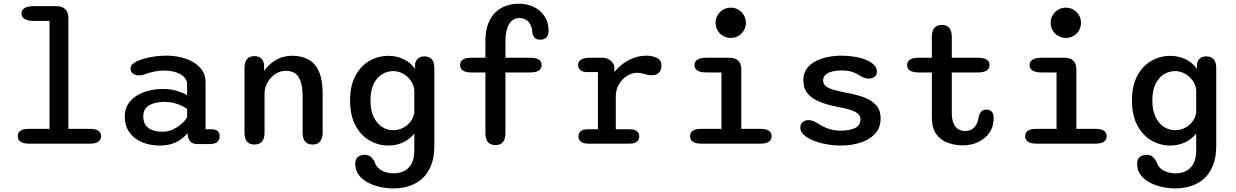

<svg xmlns="http://www.w3.org/2000/svg" viewBox="-20 -796 6849 1064"><path d="M139.5 0Q109 0 93.8 -10.8Q78.5 -21.5 78.5 -41Q78.5 -61 93.8 -71.5Q109 -82 139.5 -82H254.5V-680H165.5Q133 -680 116 -690.8Q99 -701.5 99 -721Q99 -740.5 116 -751.2Q133 -762 165.5 -762H292Q324.5 -762 341.8 -745Q359 -728 359 -695.5V-82H479Q510 -82 525 -71.5Q540 -61 540 -41Q540 -21.5 525 -10.8Q510 0 479 0Z M1078.5 2.5Q1048.5 2.5 1036.5 -9.8Q1024.5 -22 1021 -43.5L1018.5 -59.5Q1011 -46.5 991 -30Q971 -13.5 939.8 -1.5Q908.5 10.5 866 10.5Q810.5 10.5 766.5 -8.2Q722.5 -27 697 -62.8Q671.5 -98.5 671.5 -149Q671.5 -199 700 -233.2Q728.5 -267.5 776.8 -285.2Q825 -303 884.5 -303Q916.5 -303 943.5 -296.8Q970.5 -290.5 989.8 -282.2Q1009 -274 1017 -268.5V-328Q1017 -347 1006.2 -361.5Q995.5 -376 977.8 -385.8Q960 -395.5 937.8 -400.2Q915.5 -405 892.5 -405Q861 -405 831.8 -398.8Q802.5 -392.5 781 -384Q772.5 -380.5 764.5 -379.5Q756.5 -378.5 750.5 -378.5Q730.5 -378.5 717 -388Q703.5 -397.5 703.5 -416Q703.5 -432.5 716 -442.2Q728.5 -452 745.5 -459.5Q771.5 -471 813 -479.2Q854.5 -487.5 904.5 -487.5Q945 -487.5 983.2 -478.2Q1021.5 -469 1052.2 -450.8Q1083 -432.5 1101 -405.2Q1119 -378 1119 -342V-79.5H1154Q1175.5 -79.5 1186.5 -69.2Q1197.5 -59 1197.5 -40Q1197.5 -21.5 1184.5 -9.5Q1171.5 2.5 1137.5 2.5ZM1017 -191Q1008.5 -199.5 989.2 -209Q970 -218.5 944.8 -225Q919.5 -231.5 893 -231.5Q841 -231.5 807.5 -213Q774 -194.5 774 -151.5Q774 -121 787.5 -102Q801 -83 825.5 -74.5Q850 -66 882.5 -66Q913.5 -66 941.2 -80Q969 -94 989.2 -112.8Q1009.5 -131.5 1017 -146.5Z M1713 5Q1657 5 1657 -62V-261.5Q1657 -333 1635.2 -368.2Q1613.5 -403.5 1563.5 -403.5Q1540 -403.5 1518.8 -393Q1497.5 -382.5 1481.2 -364.8Q1465 -347 1455.5 -324.2Q1446 -301.5 1446 -277.5V-62Q1446 5 1390 5Q1335 5 1335 -62V-418.5Q1335 -485 1390 -485Q1435.5 -485 1443.5 -439V-403Q1468 -439 1508 -463Q1548 -487 1599.5 -487Q1651.5 -487 1689.5 -466Q1727.5 -445 1747.8 -398.8Q1768 -352.5 1768 -277.5V-62Q1768 -29.5 1753.8 -12.2Q1739.5 5 1713 5Z M2160 248Q2120 248 2082.2 239Q2044.5 230 2014.2 213Q1984 196 1966.2 170.5Q1948.5 145 1948.5 111.5Q1948.5 86.5 1963 74.2Q1977.5 62 2001 62Q2023.5 62 2035.5 73.8Q2047.5 85.5 2055 98.5Q2065 132.5 2093.8 148.5Q2122.5 164.5 2163 164.5Q2193 164.5 2218.8 152.2Q2244.5 140 2260.2 112Q2276 84 2276 37V-56Q2252 -25.5 2214.5 -7.5Q2177 10.5 2132 10.5Q2076.5 10.5 2028 -17.5Q1979.5 -45.5 1949.8 -101.2Q1920 -157 1920 -239Q1920 -321.5 1949.8 -376.5Q1979.5 -431.5 2028 -459Q2076.5 -486.5 2132 -486.5Q2179.5 -486.5 2218 -467.2Q2256.5 -448 2280 -414L2280.5 -445Q2291.5 -483.5 2331.5 -483.5Q2387 -483.5 2387 -418V11.5Q2387 77.5 2368 123Q2349 168.5 2317 196Q2285 223.5 2244.2 235.8Q2203.5 248 2160 248ZM2159.5 -74.5Q2187.5 -74.5 2213 -87.2Q2238.5 -100 2255.5 -122.8Q2272.5 -145.5 2276 -174V-295.5Q2273.5 -325 2256.5 -349Q2239.5 -373 2213.8 -387.5Q2188 -402 2159.5 -402Q2125.5 -402 2096.8 -384.2Q2068 -366.5 2050.5 -330.5Q2033 -294.5 2033 -239Q2033 -185 2050.5 -148.2Q2068 -111.5 2096.8 -93Q2125.5 -74.5 2159.5 -74.5Z M2592 -394.5Q2530 -394.5 2530 -435.5Q2530 -476 2592 -476H2670V-569Q2670 -626.5 2685.8 -666Q2701.5 -705.5 2728 -729.8Q2754.5 -754 2787.8 -764.8Q2821 -775.5 2855 -775.5Q2903 -775.5 2940.2 -756.5Q2977.5 -737.5 2998.8 -704Q3020 -670.5 3020 -626Q3020 -602.5 3008.5 -589.2Q2997 -576 2974.5 -576Q2950 -576 2941 -588.8Q2932 -601.5 2930.5 -615Q2928.5 -653.5 2909 -674.8Q2889.5 -696 2857.5 -696Q2836 -696 2818.8 -682.8Q2801.5 -669.5 2791.2 -640.2Q2781 -611 2781 -562V-476H2919.5Q2950.5 -476 2966 -465.5Q2981.5 -455 2981.5 -435.5Q2981.5 -415.5 2966 -405Q2950.5 -394.5 2919.5 -394.5H2781V-58.5Q2781 8 2726 8Q2670 8 2670 -58.5V-394.5Z M3392.5 -79.5H3470Q3497.5 -79.5 3510 -68.5Q3522.5 -57.5 3522.5 -40Q3522.5 -22.5 3509.8 -11.2Q3497 0 3470 0H3240.5Q3211.5 0 3198.5 -11.2Q3185.5 -22.5 3185.5 -40Q3185.5 -57.5 3197.8 -68.5Q3210 -79.5 3234 -79.5H3293.5V-396.5H3234.5Q3209.5 -396.5 3196.5 -407.5Q3183.5 -418.5 3183.5 -436.5Q3183.5 -455.5 3200.5 -465.8Q3217.5 -476 3250 -476H3316.5Q3340 -476 3357.5 -464.8Q3375 -453.5 3383.5 -433L3385.5 -397Q3416.5 -437.5 3463.8 -462.5Q3511 -487.5 3561 -487.5Q3594 -487.5 3619.8 -475.5Q3645.5 -463.5 3645.5 -433.5Q3645.5 -407 3631.2 -393Q3617 -379 3593 -379Q3579.5 -379 3569.5 -381.2Q3559.5 -383.5 3549.5 -386.5Q3540.5 -389.5 3530.8 -391Q3521 -392.5 3511.5 -392.5Q3481.5 -392.5 3454.2 -375.2Q3427 -358 3409.8 -328.5Q3392.5 -299 3392.5 -261.5Z M3865 -82H3978V-394.5H3894.5Q3862 -394.5 3845.2 -405Q3828.5 -415.5 3828.5 -435.5Q3828.5 -455 3845.2 -465.5Q3862 -476 3894.5 -476H4021.5Q4088 -476 4088 -409.5V-82H4194.5Q4225.5 -82 4240.8 -71.5Q4256 -61 4256 -41Q4256 -21.5 4240.8 -10.8Q4225.5 0 4194.5 0H3865Q3834.5 0 3819.2 -10.8Q3804 -21.5 3804 -41Q3804 -61 3819.2 -71.5Q3834.5 -82 3865 -82ZM3945.5 -670Q3945.5 -693 3956.8 -712Q3968 -731 3987.2 -742.2Q4006.5 -753.5 4029.5 -753.5Q4053 -753.5 4072 -742.2Q4091 -731 4102.2 -712Q4113.5 -693 4113.5 -670Q4113.5 -646.5 4102.2 -627.2Q4091 -608 4072 -597Q4053 -586 4029.5 -586Q4006.5 -586 3987.2 -597Q3968 -608 3956.8 -627.2Q3945.5 -646.5 3945.5 -670Z M4640.5 10.5Q4598.5 10.5 4558 3Q4517.5 -4.5 4485.2 -18Q4453 -31.5 4434 -49.5Q4415 -67.5 4415 -88.5Q4415 -108.5 4428 -119.5Q4441 -130.5 4461.5 -130.5Q4472 -130.5 4483 -126.5Q4494 -122.5 4508 -114.5Q4523.5 -104.5 4542 -94.8Q4560.5 -85 4584.5 -78.5Q4608.5 -72 4640.5 -72Q4689.5 -72 4719 -86.8Q4748.5 -101.5 4748.5 -135.5Q4748.5 -155.5 4732.2 -168Q4716 -180.5 4687.2 -188.8Q4658.5 -197 4621 -204Q4567.5 -214 4524.5 -230.8Q4481.5 -247.5 4456.8 -276.5Q4432 -305.5 4432 -352Q4432 -389 4450.2 -414.8Q4468.5 -440.5 4499 -456.5Q4529.5 -472.5 4567 -480Q4604.5 -487.5 4642.5 -487.5Q4679.5 -487.5 4714.8 -481.8Q4750 -476 4778 -464.8Q4806 -453.5 4822.8 -437Q4839.5 -420.5 4839.5 -399.5Q4839.5 -380.5 4826.8 -370.5Q4814 -360.5 4794.5 -360.5Q4782.5 -360.5 4772.5 -363.8Q4762.5 -367 4751 -373.5Q4736.5 -383.5 4711 -394.5Q4685.5 -405.5 4644 -405.5Q4627.5 -405.5 4609.8 -403.2Q4592 -401 4576.2 -394.8Q4560.5 -388.5 4551 -377.5Q4541.5 -366.5 4541.5 -349.5Q4541.5 -330 4557.2 -318Q4573 -306 4600.5 -298.2Q4628 -290.5 4663 -283.5Q4717.5 -274 4762.2 -258.5Q4807 -243 4833.5 -215Q4860 -187 4860 -140Q4860 -88.5 4829.5 -55.2Q4799 -22 4749.2 -5.8Q4699.5 10.5 4640.5 10.5Z M5071.5 -394.5Q5007 -394.5 5007 -435.5Q5007 -476 5071.5 -476H5144V-591.5Q5144 -658 5199.5 -658Q5254.5 -658 5254.5 -591.5V-476H5399Q5463.5 -476 5463.5 -435.5Q5463.5 -394.5 5399 -394.5H5254.5V-172.5Q5254.5 -135.5 5264.2 -112.8Q5274 -90 5290.8 -80Q5307.5 -70 5329 -70Q5362 -70 5381.2 -92.5Q5400.5 -115 5404 -151.5Q5408 -166.5 5417.2 -177.5Q5426.5 -188.5 5446 -188.5Q5465 -188.5 5475.8 -177.2Q5486.5 -166 5486.5 -140Q5486.5 -94.5 5463 -60.8Q5439.5 -27 5401 -8.8Q5362.5 9.5 5317 9.5Q5271 9.5 5231.5 -5Q5192 -19.5 5168 -53.5Q5144 -87.5 5144 -146V-394.5Z M5722 -82H5835V-394.5H5751.5Q5719 -394.5 5702.2 -405Q5685.5 -415.5 5685.5 -435.5Q5685.5 -455 5702.2 -465.5Q5719 -476 5751.5 -476H5878.5Q5945 -476 5945 -409.5V-82H6051.5Q6082.5 -82 6097.8 -71.5Q6113 -61 6113 -41Q6113 -21.5 6097.8 -10.8Q6082.5 0 6051.5 0H5722Q5691.5 0 5676.2 -10.8Q5661 -21.5 5661 -41Q5661 -61 5676.2 -71.5Q5691.5 -82 5722 -82ZM5802.5 -670Q5802.5 -693 5813.8 -712Q5825 -731 5844.2 -742.2Q5863.5 -753.5 5886.5 -753.5Q5910 -753.5 5929 -742.2Q5948 -731 5959.2 -712Q5970.5 -693 5970.5 -670Q5970.5 -646.5 5959.2 -627.2Q5948 -608 5929 -597Q5910 -586 5886.5 -586Q5863.5 -586 5844.2 -597Q5825 -608 5813.8 -627.2Q5802.5 -646.5 5802.5 -670Z M6493 248Q6453 248 6415.2 239Q6377.5 230 6347.2 213Q6317 196 6299.2 170.5Q6281.5 145 6281.5 111.5Q6281.5 86.5 6296 74.2Q6310.5 62 6334 62Q6356.5 62 6368.5 73.8Q6380.5 85.5 6388 98.5Q6398 132.5 6426.8 148.5Q6455.5 164.5 6496 164.5Q6526 164.5 6551.8 152.2Q6577.5 140 6593.2 112Q6609 84 6609 37V-56Q6585 -25.5 6547.5 -7.5Q6510 10.5 6465 10.5Q6409.5 10.5 6361 -17.5Q6312.5 -45.5 6282.8 -101.2Q6253 -157 6253 -239Q6253 -321.5 6282.8 -376.5Q6312.5 -431.5 6361 -459Q6409.5 -486.5 6465 -486.5Q6512.5 -486.5 6551 -467.2Q6589.5 -448 6613 -414L6613.5 -445Q6624.5 -483.5 6664.5 -483.5Q6720 -483.5 6720 -418V11.5Q6720 77.5 6701 123Q6682 168.5 6650 196Q6618 223.5 6577.2 235.8Q6536.5 248 6493 248ZM6492.5 -74.5Q6520.5 -74.5 6546 -87.2Q6571.5 -100 6588.5 -122.8Q6605.5 -145.5 6609 -174V-295.5Q6606.5 -325 6589.5 -349Q6572.5 -373 6546.8 -387.5Q6521 -402 6492.5 -402Q6458.5 -402 6429.8 -384.2Q6401 -366.5 6383.5 -330.5Q6366 -294.5 6366 -239Q6366 -185 6383.5 -148.2Q6401 -111.5 6429.8 -93Q6458.5 -74.5 6492.5 -74.5Z"/></svg>

Font: Sono Monospace Medium
Style: Regular
Weight: 500
Designer: Tyler Finck
Foundry: Tyler Finck
Version: Version 2.112